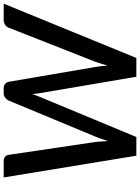

<svg xmlns="http://www.w3.org/2000/svg" viewBox="121 -881 760 1042"><g transform="rotate(-90 501.0 -360.0)"><path d="M1002 -720 707.5 0H605.5L516.5 -523.5Q515 -532.5 513.8 -543Q512.5 -553.5 511.5 -565Q507.5 -553.5 503.8 -543Q500 -532.5 496 -523.5L278.5 0H177L59 -720H147.5Q162 -720 171 -712.8Q180 -705.5 181.5 -693.5L251.5 -222Q253 -207 254.2 -190Q255.5 -173 256.5 -154.5Q262 -173.5 268.2 -190.5Q274.5 -207.5 280.5 -222L476.5 -693.5Q481 -703.5 491.8 -711.8Q502.5 -720 517 -720H543Q557.5 -720 566.2 -712.5Q575 -705 578 -693.5L658.5 -222Q661 -207.5 663 -191Q665 -174.5 666 -156.5Q671.5 -174.5 676.5 -191Q681.5 -207.5 686.5 -222L872 -693.5Q875.5 -704 887.2 -712Q899 -720 913.5 -720Z"/></g></svg>

Font: Lato 2
Style: Italic
Weight: 600
Italic angle: -7°
Designer: Lukasz Dziedzic with Adam Twardoch and Botio Nikoltchev
Foundry: tyPoland Lukasz Dziedzic
Version: Version 2.015; 2015-08-06; http://www.latofonts.com/